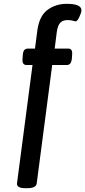

<svg xmlns="http://www.w3.org/2000/svg" viewBox="-20 -777 446 1004"><path d="M69 181 150 -437H119Q94 -437 98 -471L99 -486Q100 -507 107 -515Q114 -523 126 -523H163L175 -616Q185 -693 228 -725Q271 -757 329 -757Q406 -757 406 -723Q406 -712 395 -688.5Q384 -665 375 -665Q372 -665 362 -668.5Q352 -672 333 -672Q309 -672 295.5 -658.5Q282 -645 277 -610L266 -523H337Q361 -523 357 -488L356 -473Q354 -453 347.5 -445Q341 -437 329 -437H253L172 182Q169 207 123 207H112Q66 207 69 181Z"/></svg>

Font: Asap-MediumItalic
Style: Italic
Weight: 500
Italic angle: -6°
Designer: Pablo Cosgaya
Foundry: Omnibus-Type
Version: Version 2.000; ttfautohint (v1.8)